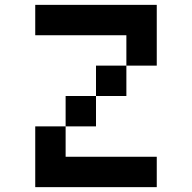

<svg xmlns="http://www.w3.org/2000/svg" viewBox="-20 -770 790 790"><path d="M125 -750H625V-500H500V-625H125ZM500 -500V-375H375V-500ZM375 -375V-250H250V-375ZM250 -250V-125H625V0H125V-250Z"/></svg>

Font: Dogica Pixel
Style: Regular
Weight: 400
Designer: Roberto Mocci
Version: Version 001.000